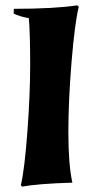

<svg xmlns="http://www.w3.org/2000/svg" viewBox="-20 -684 367 719"><path d="M251 0Q118 4 64 15L58 10Q72 -49 82.5 -190Q93 -331 93 -444Q93 -557 88 -616Q54 -622 31 -633L32 -651Q183 -651 269 -664L275 -659Q260 -598 248 -453Q236 -308 236 -188Q236 -68 251 0Z"/></svg>

Font: Almendra
Style: Bold Italic
Weight: 700
Italic angle: -12°
Designer: Ana Sanfelippo
Foundry: Ana Sanfelippo
Version: Version 1.004